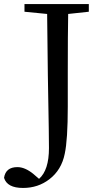

<svg xmlns="http://www.w3.org/2000/svg" viewBox="-68 -753 496 949"><path d="M46 176Q-33 176 -48 126Q-40 73 18 73Q55 73 96 106L125 131Q174 88 174 -21Q174 -44 173 -120Q168 -366 165 -684L53 -695V-733H371V-695L269 -684Q267 -589 267 -394V-226Q267 -62 252 7Q236 87 176 133Q120 176 46 176Z"/></svg>

Font: GenRyuMin TW M
Style: Regular
Weight: 500
Version: Version 1.501;PS 1;hotconv 16.6.51;makeotf.lib2.5.65220